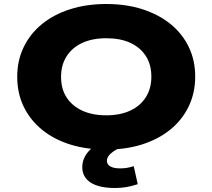

<svg xmlns="http://www.w3.org/2000/svg" viewBox="-20 -736 1061 959"><path d="M511 11Q411 11 330 -14.5Q249 -40 190 -88Q131 -136 98.5 -203Q66 -270 66 -353Q66 -434 98.5 -501Q131 -568 190 -616Q249 -664 330.5 -690Q412 -716 511 -716Q610 -716 691 -690Q772 -664 831 -616.5Q890 -569 922.5 -502Q955 -435 955 -354Q955 -272 922.5 -204.5Q890 -137 831 -89Q772 -41 691 -15Q610 11 511 11ZM511 -160Q580 -160 630.5 -183.5Q681 -207 708.5 -250.5Q736 -294 736 -353Q736 -413 708.5 -456Q681 -499 631 -522Q581 -545 511 -545Q441 -545 390.5 -521.5Q340 -498 312.5 -454.5Q285 -411 285 -352Q285 -292 312.5 -249.5Q340 -207 390.5 -183.5Q441 -160 511 -160ZM555 203Q475 203 433 176Q391 149 391 99Q391 54 424.5 17.5Q458 -19 528 -48L584 0Q561 10 545.5 21Q530 32 522 43.5Q514 55 514 67Q514 86 531.5 95.5Q549 105 580 105Q598 105 613.5 102.5Q629 100 648 94L668 184Q637 194 611 198.5Q585 203 555 203Z"/></svg>

Font: Nunito Sans 10pt Expanded Black
Style: Regular
Weight: 900
Width: 7
Designer: Vernon Adams
Foundry: Vernon Adams
Version: Version 3.101;gftools[0.9.27]